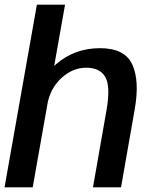

<svg xmlns="http://www.w3.org/2000/svg" viewBox="-28 -805 656 825"><path d="M-8.5 0H112.5L251.5 -785H130.5ZM371.5 0H492L551 -336Q572.5 -458.5 540.2 -528.2Q508 -598 401.5 -598Q293 -598 214 -530Q135 -462 121.5 -388L175 -354.5Q187 -424 235.2 -469Q283.5 -514 343 -514Q402 -514 424.8 -473.5Q447.5 -433 429.5 -331Z"/></svg>

Font: Anybody UltraCondensed Thin Medium
Style: Italic
Weight: 500
Italic angle: -10°
Version: Version 1.111